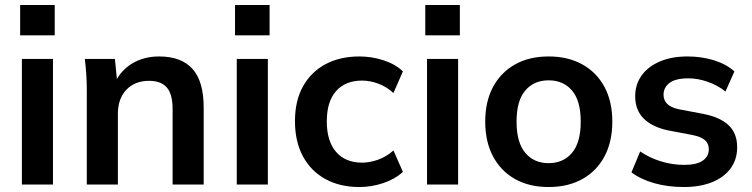

<svg xmlns="http://www.w3.org/2000/svg" viewBox="-20 -742 3023 772"><path d="M68 0V-505H193V0ZM61 -600V-722H200V-600Z M329 0V-379Q329 -410 327 -442Q325 -474 321 -505H442L452 -405H440Q464 -458 511 -486.5Q558 -515 620 -515Q709 -515 754 -465Q799 -415 799 -309V0H674V-303Q674 -364 650.5 -390.5Q627 -417 580 -417Q522 -417 488 -381Q454 -345 454 -285V0Z M932 0V-505H1057V0ZM925 -600V-722H1064V-600Z M1425 10Q1347 10 1288.5 -22Q1230 -54 1198 -113.5Q1166 -173 1166 -255Q1166 -337 1198.5 -395Q1231 -453 1289 -484Q1347 -515 1425 -515Q1475 -515 1522.5 -499.5Q1570 -484 1600 -455L1562 -368Q1535 -393 1501.5 -405.5Q1468 -418 1436 -418Q1369 -418 1331.5 -376Q1294 -334 1294 -254Q1294 -174 1331.5 -131Q1369 -88 1436 -88Q1467 -88 1500.5 -100Q1534 -112 1562 -137L1600 -51Q1569 -22 1521.5 -6Q1474 10 1425 10Z M1697 0V-505H1822V0ZM1690 -600V-722H1829V-600Z M2186 10Q2108 10 2051 -22Q1994 -54 1962.5 -113Q1931 -172 1931 -253Q1931 -334 1962.5 -392.5Q1994 -451 2051 -483Q2108 -515 2186 -515Q2264 -515 2321.5 -483Q2379 -451 2410.5 -392.5Q2442 -334 2442 -253Q2442 -172 2410.5 -113Q2379 -54 2321.5 -22Q2264 10 2186 10ZM2186 -86Q2245 -86 2280 -127.5Q2315 -169 2315 -253Q2315 -337 2280 -378Q2245 -419 2186 -419Q2127 -419 2092 -378Q2057 -337 2057 -253Q2057 -169 2092 -127.5Q2127 -86 2186 -86Z M2730 10Q2665 10 2610.5 -5.5Q2556 -21 2519 -49L2554 -133Q2592 -107 2638 -93Q2684 -79 2731 -79Q2781 -79 2805.5 -96Q2830 -113 2830 -142Q2830 -165 2814.5 -178.5Q2799 -192 2765 -199L2665 -218Q2601 -232 2567.5 -266Q2534 -300 2534 -355Q2534 -402 2559.5 -438Q2585 -474 2632.5 -494.5Q2680 -515 2744 -515Q2800 -515 2849.5 -500Q2899 -485 2933 -455L2897 -374Q2866 -399 2826 -413Q2786 -427 2748 -427Q2696 -427 2672 -408.5Q2648 -390 2648 -361Q2648 -339 2662.5 -324.5Q2677 -310 2708 -303L2808 -284Q2875 -271 2909.5 -238.5Q2944 -206 2944 -150Q2944 -100 2917 -64Q2890 -28 2842 -9Q2794 10 2730 10Z"/></svg>

Font: Mulish ExtraLight
Style: Bold
Weight: 700
Version: Version 3.603